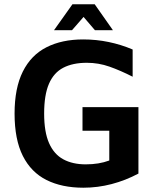

<svg xmlns="http://www.w3.org/2000/svg" viewBox="-20 -864 741 896"><path d="M369 12Q269 12 197 -24Q125 -60 86.5 -136.5Q48 -213 48 -334Q48 -453 86.5 -530Q125 -607 197 -643.5Q269 -680 368 -680Q429 -680 487 -668Q545 -656 599 -633V-506Q542 -535 491 -553Q440 -571 385 -571Q320 -571 275.5 -548Q231 -525 208.5 -473Q186 -421 186 -334Q186 -248 209 -196Q232 -144 275.5 -120.5Q319 -97 380 -97Q411 -97 438.5 -101.5Q466 -106 490 -115V-254H365V-364H626V-54Q566 -22 501 -5Q436 12 369 12ZM232 -723 318 -844H422L507 -723H423L370 -785L316 -723Z"/></svg>

Font: Maven Pro SemiBold
Style: Regular
Weight: 600
Designer: Joe Prince
Foundry: Joe Prince
Version: Version 2.103